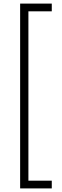

<svg xmlns="http://www.w3.org/2000/svg" viewBox="-20 -888 343 1068"><path d="M92 -868H268V-825H138V117H268V160H92Z"/></svg>

Font: Encode Sans Normal
Style: ExtraLight
Weight: 200
Designer: Pablo Impallari, Andres Torresi
Foundry: Pablo Impallari, Andres Torresi
Version: Version 1.000; ttfautohint (v1.00) -l 8 -r 50 -G 200 -x 14 -